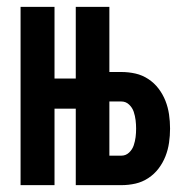

<svg xmlns="http://www.w3.org/2000/svg" viewBox="-20 -540 540 560"><path d="M40 0V-520H139V-311H201V-520H299V-330H334Q355 -330 375 -325.5Q395 -321 412.5 -309.5Q430 -298 442.5 -281.5Q455 -265 462.5 -246Q470 -227 473 -206.5Q476 -186 476 -165Q476 -144 473 -123.5Q470 -103 462.5 -84Q455 -65 442.5 -48.5Q430 -32 412.5 -20.5Q395 -9 375 -4.5Q355 0 334 0H201V-223H139V0ZM334 -86Q347 -86 356.5 -95Q366 -104 370 -116Q374 -128 375.5 -140Q377 -152 377 -165Q377 -177 375.5 -189.5Q374 -202 370 -214Q366 -226 356.5 -235Q347 -244 334 -244H299V-86Z"/></svg>

Font: Iosevka Term Semibold
Style: Regular
Weight: 600
Monospace: yes
Designer: Belleve Invis
Foundry: Belleve Invis
Version: Version 31.4.0